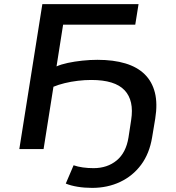

<svg xmlns="http://www.w3.org/2000/svg" viewBox="-20 -725 857 934"><path d="M428 189Q391 189 357.5 183.5Q324 178 300 168L338 79Q358 86 383 89.5Q408 93 435 93Q502 93 547.5 55.5Q593 18 605 -56L618 -141Q633 -236 586 -286Q539 -336 424 -336Q392 -336 358.5 -332Q325 -328 294.5 -320.5Q264 -313 240 -303L192 0H74L186 -705H654L638 -605H287L255 -402Q277 -412 310 -419Q343 -426 380.5 -430Q418 -434 454 -434Q532 -434 590 -416.5Q648 -399 684 -363.5Q720 -328 733.5 -274.5Q747 -221 735 -147L720 -57Q707 22 666.5 76.5Q626 131 564.5 160Q503 189 428 189Z"/></svg>

Font: Nunito Sans 7pt SemiExpanded SemiBold
Style: Italic
Weight: 600
Width: 6
Italic angle: -9°
Designer: Vernon Adams
Foundry: Vernon Adams
Version: Version 3.101;gftools[0.9.27]